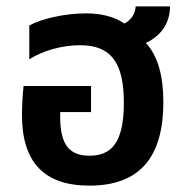

<svg xmlns="http://www.w3.org/2000/svg" viewBox="-20 -571 580 603"><path d="M493 -250C493 -332 476 -396 438 -436C489 -460 514 -502 514 -551H406C405 -527 392 -509 371 -497C339 -519 297 -529 250 -529C183 -529 110 -512 72 -491V-385C114 -411 173 -429 231 -429C330 -429 369 -373 369 -248C369 -119 327 -82 261 -82C199 -82 169 -115 169 -204V-219H266V-301H54C51 -273 49 -236 49 -210C49 -62 118 12 261 12C427 12 493 -87 493 -250Z"/></svg>

Font: Noto Sans Thai UI SemiCondensed Semi
Style: Regular
Weight: 600
Width: 4
Designer: Monotype Design Team
Foundry: Monotype Imaging Inc.
Version: Version 1.901